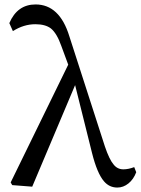

<svg xmlns="http://www.w3.org/2000/svg" viewBox="-20 -830 633 864"><path d="M508 14Q472 14 448 -14Q417 -50 394 -142L318 -447L125 10L35 3L28 -9L287 -539L256 -623Q236 -680 209 -702Q184 -721 139 -721Q87 -721 38 -690L22 -726Q58 -810 140 -810Q248 -810 292 -667L452 -171Q472 -112 491 -90Q508 -68 535 -68Q558 -68 584 -78L593 -55Q581 -23 558 -4.5Q535 14 508 14Z"/></svg>

Font: GenRyuMin TW M
Style: Regular
Weight: 500
Version: Version 1.501;PS 1;hotconv 16.6.51;makeotf.lib2.5.65220